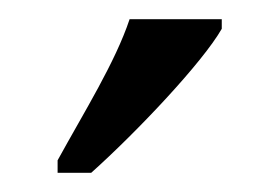

<svg xmlns="http://www.w3.org/2000/svg" viewBox="-20 -786 291 200"><path d="M40 -619V-606H75C123 -649 191 -721 211 -756V-766H115C100 -721 68 -670 40 -619Z"/></svg>

Font: Noto Serif Devanagari ExtraCondensed
Style: Regular
Weight: 400
Width: 2
Designer: Universal Thirst, Indian Type Foundry and the Monotype Design Team
Foundry: Monotype Imaging Inc.
Version: Version 2.004